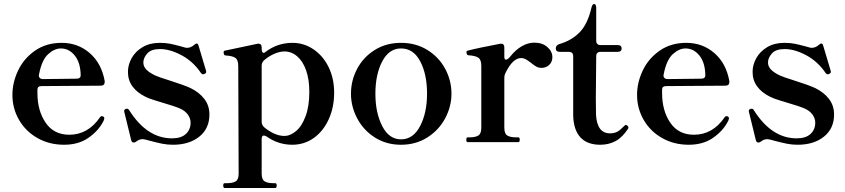

<svg xmlns="http://www.w3.org/2000/svg" viewBox="-20 -710 4222 959"><path d="M500 -124Q501 -122 501 -118Q499 -108 494 -100Q469 -54 420 -20.5Q371 13 300 13Q227 13 168 -20Q109 -53 75.5 -110.5Q42 -168 42 -236Q42 -298 70.5 -358Q99 -418 155 -457Q211 -496 288 -496Q369 -496 428 -445Q487 -394 503 -305V-301Q503 -282 483 -282L188 -280Q167 -280 167 -263V-245Q167 -157 208 -97Q249 -37 326 -37Q420 -37 480 -125Q483 -130 489 -130L493 -129Q494 -129 496 -128Q498 -127 500 -124ZM175 -339 174 -333Q174 -325 179.5 -320Q185 -315 194 -315L362 -317Q383 -317 383 -334Q382 -397 353.5 -432.5Q325 -468 284 -468Q252 -468 220.5 -439.5Q189 -411 175 -339Z M648 2Q638 2 635 -11L601 -150L600 -155Q600 -163 608 -166Q610 -167 614 -167Q621 -167 625 -160Q714 -19 839 -19Q885 -19 908.5 -41Q932 -63 932 -97Q932 -119 918 -138Q904 -157 879 -168Q854 -179 789 -198Q783 -200 753 -209Q723 -218 706 -227Q665 -247 642 -278Q619 -309 619 -351Q619 -386 637.5 -419.5Q656 -453 692 -474.5Q728 -496 778 -496Q807 -496 829.5 -491.5Q852 -487 885 -478Q908 -471 913 -471Q934 -471 950 -486Q959 -493 962 -493Q969 -493 972 -481L1009 -357L1010 -351Q1010 -345 1002 -341Q998 -339 994 -339Q988 -339 984 -345Q945 -403 887 -434Q829 -465 779 -465Q735 -465 715.5 -443Q696 -421 696 -398Q696 -379 709.5 -364Q723 -349 753 -334Q772 -325 827 -308Q900 -285 932 -270Q975 -249 1000.5 -216Q1026 -183 1026 -138Q1026 -68 975.5 -27.5Q925 13 844 13Q816 13 791 8Q766 3 732 -6Q701 -15 693 -15Q676 -15 662 -4Q655 2 648 2Z M1649 -247Q1649 -174 1622 -114.5Q1595 -55 1547.5 -21Q1500 13 1440 13Q1370 13 1312 -28Q1304 -33 1298 -33Q1287 -33 1287 -16V157Q1287 187 1302 196Q1317 205 1345 205H1355Q1362 205 1362 216Q1362 229 1355 229H1102Q1095 229 1095 216Q1095 205 1102 205H1113Q1142 205 1157 196Q1172 187 1172 157L1170 -379Q1170 -411 1155.5 -421Q1141 -431 1106 -433Q1097 -434 1097 -449Q1097 -456 1103 -457L1264 -491L1270 -492Q1287 -492 1287 -473V-466Q1287 -453 1292 -448Q1297 -443 1304 -449Q1364 -496 1441 -496Q1498 -496 1546 -463.5Q1594 -431 1621.5 -374.5Q1649 -318 1649 -247ZM1525 -251Q1525 -313 1509 -358.5Q1493 -404 1464.5 -428.5Q1436 -453 1401 -453Q1377 -453 1349.5 -441Q1322 -429 1298 -408Q1287 -397 1287 -382V-101Q1287 -86 1300 -74Q1324 -54 1350 -42.5Q1376 -31 1400 -31Q1430 -31 1459 -55.5Q1488 -80 1506.5 -130Q1525 -180 1525 -251Z M1733 -242Q1733 -308 1764 -366.5Q1795 -425 1852 -460.5Q1909 -496 1983 -496Q2057 -496 2114.5 -460.5Q2172 -425 2203.5 -366.5Q2235 -308 2235 -242Q2235 -178 2203.5 -119Q2172 -60 2114.5 -23.5Q2057 13 1983 13Q1909 13 1852 -23.5Q1795 -60 1764 -119Q1733 -178 1733 -242ZM2113 -242Q2113 -339 2079 -403.5Q2045 -468 1983 -468Q1923 -468 1889 -403Q1855 -338 1855 -242Q1855 -147 1889 -80.5Q1923 -14 1983 -14Q2044 -14 2078.5 -80.5Q2113 -147 2113 -242Z M2739 -424Q2739 -401 2723.5 -386Q2708 -371 2685 -371Q2670 -371 2658.5 -377.5Q2647 -384 2631 -397Q2617 -408 2606 -414Q2595 -420 2583 -420Q2541 -420 2505 -346Q2499 -335 2499 -320V-72Q2499 -42 2514 -33Q2529 -24 2557 -24H2569Q2576 -24 2576 -12Q2576 0 2569 0H2316Q2309 0 2309 -12Q2309 -24 2316 -24H2326Q2354 -24 2369 -33Q2384 -42 2384 -72V-381Q2384 -412 2369 -422Q2354 -432 2319 -434Q2310 -435 2310 -450Q2310 -456 2316 -457Q2338 -463 2385 -473Q2432 -483 2476 -491L2482 -492Q2499 -492 2499 -473V-426Q2499 -412 2507 -412Q2516 -412 2529 -428Q2555 -461 2586 -479Q2617 -497 2649 -497Q2689 -497 2714 -475Q2739 -453 2739 -424Z M2843 -132V-430Q2843 -440 2837.5 -445.5Q2832 -451 2822 -451H2777Q2756 -451 2756 -468Q2756 -484 2774 -490Q2834 -507 2874.5 -548Q2915 -589 2934 -671Q2938 -690 2948 -690Q2953 -690 2955.5 -684.5Q2958 -679 2958 -669V-506Q2958 -496 2963.5 -490.5Q2969 -485 2979 -485H3064Q3085 -485 3085 -468Q3085 -451 3064 -451H2979Q2969 -451 2963.5 -445.5Q2958 -440 2958 -430L2956 -220L2957 -137Q2962 -44 3027 -44Q3048 -44 3063 -52Q3078 -60 3097 -80Q3102 -86 3106 -86Q3110 -86 3114.5 -81.5Q3119 -77 3119 -73Q3119 -71 3117 -67Q3089 -24 3055 -5.5Q3021 13 2978 13Q2913 13 2879 -24Q2845 -61 2843 -132Z M3620 -124Q3621 -122 3621 -118Q3619 -108 3614 -100Q3589 -54 3540 -20.5Q3491 13 3420 13Q3347 13 3288 -20Q3229 -53 3195.5 -110.5Q3162 -168 3162 -236Q3162 -298 3190.5 -358Q3219 -418 3275 -457Q3331 -496 3408 -496Q3489 -496 3548 -445Q3607 -394 3623 -305V-301Q3623 -282 3603 -282L3308 -280Q3287 -280 3287 -263V-245Q3287 -157 3328 -97Q3369 -37 3446 -37Q3540 -37 3600 -125Q3603 -130 3609 -130L3613 -129Q3614 -129 3616 -128Q3618 -127 3620 -124ZM3295 -339 3294 -333Q3294 -325 3299.5 -320Q3305 -315 3314 -315L3482 -317Q3503 -317 3503 -334Q3502 -397 3473.5 -432.5Q3445 -468 3404 -468Q3372 -468 3340.5 -439.5Q3309 -411 3295 -339Z M3768 2Q3758 2 3755 -11L3721 -150L3720 -155Q3720 -163 3728 -166Q3730 -167 3734 -167Q3741 -167 3745 -160Q3834 -19 3959 -19Q4005 -19 4028.5 -41Q4052 -63 4052 -97Q4052 -119 4038 -138Q4024 -157 3999 -168Q3974 -179 3909 -198Q3903 -200 3873 -209Q3843 -218 3826 -227Q3785 -247 3762 -278Q3739 -309 3739 -351Q3739 -386 3757.5 -419.5Q3776 -453 3812 -474.5Q3848 -496 3898 -496Q3927 -496 3949.5 -491.5Q3972 -487 4005 -478Q4028 -471 4033 -471Q4054 -471 4070 -486Q4079 -493 4082 -493Q4089 -493 4092 -481L4129 -357L4130 -351Q4130 -345 4122 -341Q4118 -339 4114 -339Q4108 -339 4104 -345Q4065 -403 4007 -434Q3949 -465 3899 -465Q3855 -465 3835.5 -443Q3816 -421 3816 -398Q3816 -379 3829.5 -364Q3843 -349 3873 -334Q3892 -325 3947 -308Q4020 -285 4052 -270Q4095 -249 4120.5 -216Q4146 -183 4146 -138Q4146 -68 4095.5 -27.5Q4045 13 3964 13Q3936 13 3911 8Q3886 3 3852 -6Q3821 -15 3813 -15Q3796 -15 3782 -4Q3775 2 3768 2Z"/></svg>

Font: Shippori Mincho B1
Style: Bold
Weight: 700
Designer: FONTDASU
Foundry: FONTDASU / Google Inc. / but / Adobe
Version: Version 3.110; ttfautohint (v1.8.3)